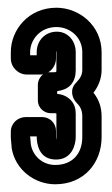

<svg xmlns="http://www.w3.org/2000/svg" viewBox="-20 -715 291 497"><path d="M50 -522H84C87 -522 89 -522 92 -523C83 -516 78 -505 78 -496V-455C78 -437 93 -422 111 -422H118C120 -422 126 -422 126 -421V-360C126 -357 125 -355 125 -353V-365V-376C125 -396 109 -412 89 -412H47C26 -412 8 -396 8 -374V-360V-358L10 -335V-333C19 -275 70 -238 123 -238C198 -238 243 -294 243 -360V-413C243 -436 237 -456 222 -475C235 -492 243 -512 243 -534V-580C243 -648 186 -695 126 -695C54 -695 8 -638 8 -580V-564C8 -541 27 -522 50 -522ZM125 -564V-580C125 -581 126 -582 126 -583V-580V-533C126 -528 125 -528 118 -528H111H105C117 -535 125 -549 125 -564ZM193 -360C193 -318 168 -288 123 -288C92 -288 66 -309 60 -340L58 -362H75C75 -342 81 -302 125 -302C166 -302 176 -340 176 -360V-421C176 -433 173 -445 164 -455C153 -467 139 -471 128 -472V-479C141 -481 154 -485 163 -495C173 -506 176 -520 176 -533V-580C176 -608 157 -633 127 -633C97 -633 75 -610 75 -580V-572H58V-580C58 -612 84 -645 126 -645C162 -645 193 -618 193 -580V-534C193 -522 188 -512 177 -501C160 -484 166 -461 179 -448C189 -438 193 -428 193 -413Z"/></svg>

Font: DIN Rundschrift
Style: EngKont
Weight: 400
Width: 3
Version: Version 1.027